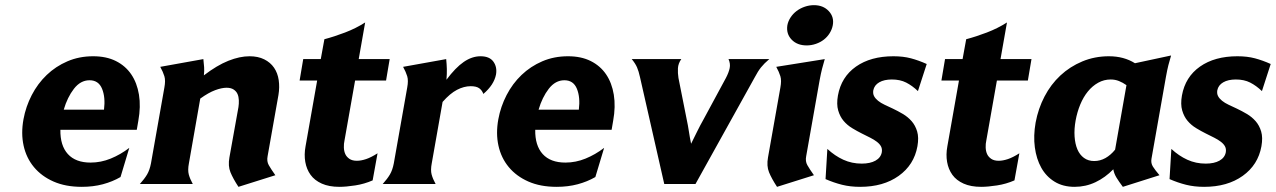

<svg xmlns="http://www.w3.org/2000/svg" viewBox="-20 -713 4944 744"><path d="M214 -210Q213 -149 243 -116Q273 -83 331 -83Q371 -83 409 -98.5Q447 -114 481 -140L447 -27Q416 -9 378.5 1Q341 11 297 11Q234 11 187.5 -9.5Q141 -30 111.5 -65.5Q82 -101 71.5 -148.5Q61 -196 71 -251Q80 -300 103 -344.5Q126 -389 161 -422.5Q196 -456 241.5 -475.5Q287 -495 341 -495Q392 -495 429 -476.5Q466 -458 488.5 -425Q511 -392 518.5 -346Q526 -300 516 -245L510 -210ZM383 -288Q389 -336 375.5 -369Q362 -402 327 -402Q292 -402 266.5 -369Q241 -336 227 -288Z M712 -80Q707 -54 711.5 -37Q716 -20 727 0H522Q540 -20 550 -37Q560 -54 565 -80L617 -374Q622 -401 617 -417.5Q612 -434 601 -454L768 -484Q770 -467 771 -452.5Q772 -438 770 -421Q821 -460 865 -477.5Q909 -495 947 -495Q980 -495 1004 -483Q1028 -471 1042 -450.5Q1056 -430 1060 -402.5Q1064 -375 1059 -345L1017 -108Q1013 -88 1021.5 -73Q1030 -58 1047 -34L904 11Q883 -21 873 -45.5Q863 -70 869 -103L904 -298Q906 -311 905.5 -324.5Q905 -338 900.5 -348.5Q896 -359 885.5 -366Q875 -373 858 -373Q839 -373 813.5 -363.5Q788 -354 756 -331Z M1237 -561Q1275 -571 1317 -587Q1359 -603 1395 -626L1370 -484H1490L1476 -401H1356L1315 -169Q1312 -156 1312.5 -141.5Q1313 -127 1318 -116Q1323 -105 1334 -97.5Q1345 -90 1363 -90Q1379 -90 1398.5 -96.5Q1418 -103 1443 -119L1424 -14Q1392 0 1356.5 5.5Q1321 11 1295 11Q1255 11 1227 -1.5Q1199 -14 1183.5 -35.5Q1168 -57 1163 -85.5Q1158 -114 1164 -146L1209 -401H1141L1155 -484H1223Z M1653 -80Q1648 -54 1652.5 -37Q1657 -20 1668 0H1463Q1481 -20 1491 -37Q1501 -54 1506 -80L1558 -374Q1563 -401 1558 -417.5Q1553 -434 1542 -454L1709 -484Q1711 -464 1711.5 -445.5Q1712 -427 1710 -404Q1745 -451 1777 -473Q1809 -495 1842 -495Q1877 -495 1892 -474Q1907 -453 1902 -424Q1894 -384 1853 -349Q1848 -363 1837 -371Q1826 -379 1804 -379Q1778 -379 1751 -365Q1724 -351 1695 -318Z M2054 -210Q2053 -149 2083 -116Q2113 -83 2171 -83Q2211 -83 2249 -98.5Q2287 -114 2321 -140L2287 -27Q2256 -9 2218.5 1Q2181 11 2137 11Q2074 11 2027.5 -9.5Q1981 -30 1951.5 -65.5Q1922 -101 1911.5 -148.5Q1901 -196 1911 -251Q1920 -300 1943 -344.5Q1966 -389 2001 -422.5Q2036 -456 2081.5 -475.5Q2127 -495 2181 -495Q2232 -495 2269 -476.5Q2306 -458 2328.5 -425Q2351 -392 2358.5 -346Q2366 -300 2356 -245L2350 -210ZM2223 -288Q2229 -336 2215.5 -369Q2202 -402 2167 -402Q2132 -402 2106.5 -369Q2081 -336 2067 -288Z M2793 -411Q2804 -432 2807.5 -449Q2811 -466 2803 -484H2961Q2941 -467 2929 -452Q2917 -437 2905 -414L2675 0H2554L2460 -414Q2455 -437 2448.5 -452Q2442 -467 2428 -484H2620Q2608 -467 2607 -448.5Q2606 -430 2609 -411L2641 -250Q2646 -227 2649.5 -203.5Q2653 -180 2658 -156Q2670 -180 2681.5 -203.5Q2693 -227 2706 -250Z M3031 -615Q3034 -631 3043.5 -645.5Q3053 -660 3067 -670.5Q3081 -681 3098.5 -687Q3116 -693 3134 -693Q3170 -693 3191.5 -670Q3213 -647 3207 -615Q3204 -599 3195 -584.5Q3186 -570 3172.5 -559.5Q3159 -549 3141.5 -543Q3124 -537 3106 -537Q3069 -537 3047.5 -559.5Q3026 -582 3031 -615ZM3004 -374Q3009 -401 3004 -417.5Q2999 -434 2988 -454L3176 -484Q3170 -464 3165.5 -446.5Q3161 -429 3156 -402L3104 -108Q3100 -88 3108.5 -73Q3117 -58 3134 -34L2991 11Q2970 -21 2960 -45.5Q2950 -70 2956 -103Z M3364 -363Q3362 -350 3367 -340.5Q3372 -331 3382.5 -322.5Q3393 -314 3408 -307Q3423 -300 3440 -292Q3459 -283 3478.5 -271.5Q3498 -260 3512.5 -243.5Q3527 -227 3534 -203.5Q3541 -180 3535 -146Q3522 -74 3462.5 -31.5Q3403 11 3313 11Q3275 11 3243 3Q3211 -5 3179 -19L3186 -136Q3215 -109 3248 -94Q3281 -79 3319 -79Q3352 -79 3372.5 -90.5Q3393 -102 3397 -123Q3399 -136 3394 -145.5Q3389 -155 3378 -163.5Q3367 -172 3352 -179.5Q3337 -187 3319 -196Q3301 -205 3282 -216.5Q3263 -228 3249 -244.5Q3235 -261 3228 -285Q3221 -309 3227 -343Q3240 -415 3297 -455Q3354 -495 3442 -495Q3480 -495 3510 -487Q3540 -479 3571 -465L3537 -360Q3515 -381 3491.5 -393Q3468 -405 3436 -405Q3406 -405 3387 -394Q3368 -383 3364 -363Z M3724 -561Q3762 -571 3804 -587Q3846 -603 3882 -626L3857 -484H3977L3963 -401H3843L3802 -169Q3799 -156 3799.5 -141.5Q3800 -127 3805 -116Q3810 -105 3821 -97.5Q3832 -90 3850 -90Q3866 -90 3885.5 -96.5Q3905 -103 3930 -119L3911 -14Q3879 0 3843.5 5.5Q3808 11 3782 11Q3742 11 3714 -1.5Q3686 -14 3670.5 -35.5Q3655 -57 3650 -85.5Q3645 -114 3651 -146L3696 -401H3628L3642 -484H3710Z M4442 -98Q4439 -81 4447.5 -67.5Q4456 -54 4473 -34L4331 11Q4316 -9 4306.5 -24.5Q4297 -40 4294 -57Q4263 -25 4225 -7Q4187 11 4144 11Q4099 11 4066.5 -9Q4034 -29 4015 -63Q3996 -97 3990 -142Q3984 -187 3993 -238Q4003 -292 4027.5 -339Q4052 -386 4089 -420.5Q4126 -455 4174 -475Q4222 -495 4277 -495Q4335 -495 4378 -468L4518 -498Q4512 -478 4507.5 -460.5Q4503 -443 4498 -415ZM4220 -89Q4243 -89 4263.5 -100.5Q4284 -112 4301 -133L4345 -383Q4331 -393 4316 -399Q4301 -405 4284 -405Q4258 -405 4235.5 -392.5Q4213 -380 4195.5 -358.5Q4178 -337 4166 -308Q4154 -279 4148 -246Q4142 -213 4144 -184Q4146 -155 4155 -134Q4164 -113 4180.5 -101Q4197 -89 4220 -89Z M4697 -363Q4695 -350 4700 -340.5Q4705 -331 4715.5 -322.5Q4726 -314 4741 -307Q4756 -300 4773 -292Q4792 -283 4811.5 -271.5Q4831 -260 4845.5 -243.5Q4860 -227 4867 -203.5Q4874 -180 4868 -146Q4855 -74 4795.5 -31.5Q4736 11 4646 11Q4608 11 4576 3Q4544 -5 4512 -19L4519 -136Q4548 -109 4581 -94Q4614 -79 4652 -79Q4685 -79 4705.5 -90.5Q4726 -102 4730 -123Q4732 -136 4727 -145.5Q4722 -155 4711 -163.5Q4700 -172 4685 -179.5Q4670 -187 4652 -196Q4634 -205 4615 -216.5Q4596 -228 4582 -244.5Q4568 -261 4561 -285Q4554 -309 4560 -343Q4573 -415 4630 -455Q4687 -495 4775 -495Q4813 -495 4843 -487Q4873 -479 4904 -465L4870 -360Q4848 -381 4824.5 -393Q4801 -405 4769 -405Q4739 -405 4720 -394Q4701 -383 4697 -363Z"/></svg>

Font: LT Museum
Style: Bold Italic
Weight: 700
Designer: Daniel Lyons
Foundry: LyonsType
Version: Version 1.011